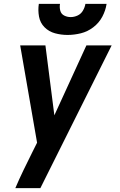

<svg xmlns="http://www.w3.org/2000/svg" viewBox="-20 -764 616 989"><path d="M59 205H188L555 -530H425L260 -170L214 -530H84L171 -29L146 21Q123 67 101 112.5Q79 158 59 205ZM328 -584Q362 -584 396.5 -592.5Q431 -601 460.5 -623.5Q490 -646 507 -678Q524 -710 529 -744H420Q417 -726 407 -709Q397 -692 379.5 -684Q362 -676 344 -676Q326 -676 310.5 -684Q295 -692 290.5 -709Q286 -726 289 -744H180Q175 -711 181 -678.5Q187 -646 209.5 -623.5Q232 -601 263.5 -592.5Q295 -584 328 -584Z"/></svg>

Font: Iosevka Sparkle Oblique
Style: Bold
Weight: 700
Italic angle: -9°
Designer: Belleve Invis
Foundry: Belleve Invis
Version: Version 4.5.0; ttfautohint (v1.8.3)